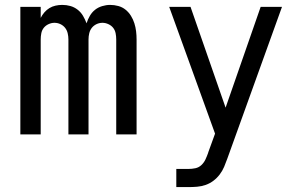

<svg xmlns="http://www.w3.org/2000/svg" viewBox="-20 -548 1240 783"><path d="M63 0V-520H146V-475Q152 -487 161 -497.5Q170 -508 181.5 -515Q193 -522 206.5 -525Q220 -528 234 -528Q234 -528 234 -528Q234 -528 234 -528Q251 -528 267 -523.5Q283 -519 296.5 -508.5Q310 -498 318.5 -483.5Q327 -469 333 -453Q338 -469 346.5 -483.5Q355 -498 367.5 -508Q380 -518 396.5 -523Q413 -528 429 -528Q429 -528 429 -528Q429 -528 429 -528Q446 -528 462.5 -523.5Q479 -519 492 -508.5Q505 -498 514 -483.5Q523 -469 528 -453Q533 -437 535 -420.5Q537 -404 537 -387V0H454V-387Q454 -400 451.5 -412.5Q449 -425 441.5 -434.5Q434 -444 422 -449.5Q410 -455 398 -455Q385 -455 373.5 -449.5Q362 -444 354.5 -434.5Q347 -425 344 -412.5Q341 -400 341 -387V0H259V-387Q259 -400 256 -412.5Q253 -425 245.5 -434.5Q238 -444 226.5 -449.5Q215 -455 202 -455Q190 -455 178 -449.5Q166 -444 158.5 -434.5Q151 -425 148.5 -412.5Q146 -400 146 -387V0Z M699 215V141H748Q763 141 777 138Q791 135 801.5 125Q812 115 818 102Q824 89 829 75Q829 74 829 74Q829 74 829 74L857 -3L758 -277L670 -520H757L900 -109L1043 -520H1130L907 99Q901 116 894 132.5Q887 149 876 163.5Q865 178 850.5 189Q836 200 819 206Q802 212 784 213.5Q766 215 748 215Z"/></svg>

Font: Iosevka SS04 Extended
Style: Regular
Weight: 400
Width: 7
Monospace: yes
Designer: Belleve Invis
Foundry: Belleve Invis
Version: Version 19.0.0; ttfautohint (v1.8.4)